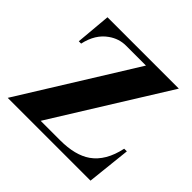

<svg xmlns="http://www.w3.org/2000/svg" viewBox="-165 -829 996 996"><g transform="rotate(45 333.5 -331.0)"><path d="M649.4 -240.7 623.5 0H16.1L404.8 -625.5H258.8Q207.5 -625.5 164.1 -594.7Q105 -553.7 86.4 -468.3H69.3L86.4 -661.6H609.9L221.2 -36.6H363.8Q473.6 -36.6 536.1 -80.1Q606.4 -129.4 629.9 -240.7Z"/></g></svg>

Font: Dai Banna SIL Light
Style: Bold
Weight: 700
Designer: Victor Gaultney
Foundry: SIL International
Version: Version 2.001